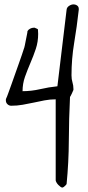

<svg xmlns="http://www.w3.org/2000/svg" viewBox="-20 -856 404 877"><path d="M234.4 -402.3Q208 -402.3 183.1 -397.5Q158.2 -392.6 133.3 -387.2Q108.4 -381.8 83 -377.4Q57.6 -373 31.2 -373Q21.5 -373 14.2 -379.9Q6.8 -386.7 6.8 -397.5V-401.4Q6.8 -403.3 7.8 -405.3Q11.7 -413.1 18.1 -431.2Q24.4 -449.2 32.7 -471.7Q41 -494.1 49.3 -518.6Q57.6 -543 65.9 -565.4Q74.2 -587.9 80.1 -606Q85.9 -624 88.9 -632.8Q90.8 -636.7 93.3 -648.4Q95.7 -660.2 98.1 -672.9Q100.6 -685.5 103 -697.3Q105.5 -709 105.5 -713.9Q109.4 -720.7 117.7 -725.1Q126 -729.5 134.8 -729.5H137.7Q139.6 -728.5 146 -726.1Q152.3 -723.6 153.3 -721.7Q153.3 -718.8 153.8 -711.4Q154.3 -704.1 154.3 -701.2Q154.3 -665 143.6 -632.8Q132.8 -600.6 119.1 -568.8Q105.5 -537.1 94.2 -505.4Q83 -473.6 83 -439.5Q123 -439.5 163.1 -448.7Q203.1 -458 242.2 -461.9L284.2 -811.5Q285.2 -822.3 295.4 -829.1Q305.7 -835.9 315.4 -835.9Q325.2 -835.9 332.5 -830.6Q339.8 -825.2 339.8 -815.4V-811.5Q331.1 -733.4 318.8 -660.2Q306.6 -586.9 306.6 -511.7Q306.6 -494.1 311 -480Q315.4 -465.8 315.4 -450.2V-445.3Q314.5 -442.4 308.6 -429.7Q302.7 -417 299.8 -413.1Q294.9 -314.5 294.4 -214.4Q293.9 -114.3 284.2 -15.6Q283.2 -12.7 276.9 -6.8Q270.5 -1 267.6 0Q262.7 2 257.3 -2Q252 -5.9 246.6 -11.2Q241.2 -16.6 237.8 -22.9Q234.4 -29.3 234.4 -32.2Z"/></svg>

Font: Cedarville Cursive
Style: Regular
Weight: 400
Designer: Kimberly Geswein
Foundry: Kimberly Geswein
Version: Version 1.001 2010